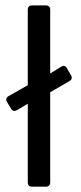

<svg xmlns="http://www.w3.org/2000/svg" viewBox="-20 -698 304 719"><path d="M246.1 -416 230.5 -442.4C225.6 -451.2 217.8 -454.1 209 -448.2L168 -422.9V-662.1C168 -671.9 162.1 -677.7 152.3 -677.7H99.6C89.8 -677.7 84 -671.9 84 -662.1V-378.9L11.7 -337.9C2.9 -333 1 -325.2 5.9 -316.4L21.5 -291C26.4 -282.2 34.2 -280.3 43 -285.2L84 -309.6V-14.6C84 -4.9 89.8 1 99.6 1H152.3C162.1 1 168 -4.9 168 -14.6V-352.5L240.2 -394.5C249 -399.4 251 -407.2 246.1 -416Z"/></svg>

Font: Ed Sans Neue
Style: Regular
Weight: 400
Designer: Stephen Hutchings
Version: Version 1.004;PS 001.004;hotconv 1.0.88;makeotf.lib2.5.64775